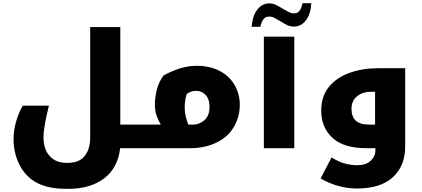

<svg xmlns="http://www.w3.org/2000/svg" viewBox="-20 -930 2648 1205"><path d="M734 0Q720 124 633.5 189.5Q547 255 410 255H396Q340 255 297 246.5Q254 238 219 221Q143 183 104 107.5Q65 32 65 -56Q65 -110 80.5 -165.5Q96 -221 123 -267H287Q272 -207 262.5 -155.5Q253 -104 253 -67Q253 7 292 49.5Q331 92 394 92H406Q477 92 511.5 49Q546 6 546 -67V-760H735V-148H879Q884 -148 884 -144V-5Q884 0 879 0Z M869 0Q864 0 864 -5V-144Q864 -148 869 -148H989Q975 -171 963.5 -202.5Q952 -234 952 -274Q952 -315 963.5 -364Q975 -413 1006 -456Q1058 -485 1110 -501Q1162 -517 1215 -517Q1293 -517 1354 -487Q1416 -457 1450.5 -399.5Q1485 -342 1485 -271Q1485 -231 1474 -193.5Q1463 -156 1438 -118Q1404 -66 1334 -33Q1264 0 1172 0ZM1139 -258Q1139 -228 1145.5 -199.5Q1152 -171 1162 -148H1192Q1231 -148 1263 -175.5Q1295 -203 1295 -261Q1295 -308 1270.5 -334Q1246 -360 1212 -360Q1197 -360 1181.5 -355.5Q1166 -351 1152 -340Q1145 -320 1142 -297.5Q1139 -275 1139 -258Z M1559 -762Q1566 -836 1597 -872.5Q1628 -909 1670 -909Q1692 -909 1714 -898Q1736 -887 1757 -874Q1775 -863 1792 -854.5Q1809 -846 1824 -846Q1847 -846 1859 -861Q1871 -876 1879 -910H1934Q1930 -842 1900 -802.5Q1870 -763 1824 -763Q1802 -763 1780.5 -773.5Q1759 -784 1739 -797Q1721 -808 1704 -817Q1687 -826 1670 -826Q1648 -826 1635 -811.5Q1622 -797 1614 -762Z M1636 -700H1827V0H1636Z M2220 253Q2157 253 2098 235.5Q2039 218 1992 190L2061 58Q2107 87 2146.5 97Q2186 107 2221 107Q2277 107 2306.5 79Q2336 51 2336 15V0H2279Q2137 0 2066.5 -65Q1996 -130 1996 -236Q1996 -326 2044.5 -385Q2093 -444 2174.5 -473Q2256 -502 2355 -502H2523V-11Q2523 111 2446 182Q2369 253 2220 253ZM2334 -148V-354H2310Q2255 -354 2220.5 -325.5Q2186 -297 2186 -247Q2186 -198 2212.5 -173Q2239 -148 2295 -148Z"/></svg>

Font: Noto Kufi Arabic Black
Style: Regular
Weight: 900
Designer: Monotype Design Team, David Williams, Khaled Hosny
Foundry: Google LLC
Version: Version 2.109; ttfautohint (v1.8.4.7-5d5b)